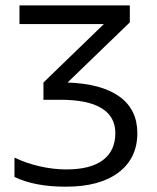

<svg xmlns="http://www.w3.org/2000/svg" viewBox="-20 -683 582 712"><path d="M230.5 -377Q356.9 -372.6 423.1 -324.7Q489.3 -276.9 489.3 -189.5Q489.3 -96.2 419.7 -43.5Q350.1 9.3 224.1 9.3Q107.4 9.3 33.7 -26.9V-98.6Q77.1 -77.6 127.4 -66.2Q177.7 -54.7 225.6 -54.7Q315.9 -54.7 361.8 -89.4Q407.7 -124 407.7 -189.5Q407.7 -250.5 356.7 -281.7Q305.7 -313 204.6 -313H141.1V-377L365.2 -593.8H52.2V-663.1H461.4V-600.1Z"/></svg>

Font: Bpm'online Open Sans
Style: Regular
Weight: 400
Foundry: Ascender Corporation
Version: Version 1.10